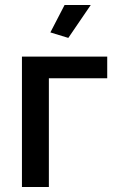

<svg xmlns="http://www.w3.org/2000/svg" viewBox="-20 -750 469 770"><path d="M239 -730 182 -620 254 -598 344 -730ZM68 -523V0H176V-436H410V-523Z"/></svg>

Font: RT Raleway SemiBold
Style: Regular
Weight: 400
Designer: Matt McInerney, Pablo Impallari, Rodrigo Fuenzalida — Edited by Milan Moffatt in April 2016
Foundry: Matt McInerney, Pablo Impallari, Rodrigo Fuenzalida — Edited by Milan Moffatt in April 2016
Version: Version 3.001